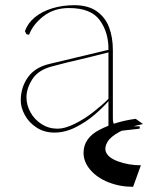

<svg xmlns="http://www.w3.org/2000/svg" viewBox="-20 -501 594 740"><path d="M60 -114Q60 -164 87.5 -203Q115 -242 172 -255L398 -309Q399 -375 365 -422.5Q331 -470 246 -470Q188 -470 147.5 -438.5Q107 -407 92 -367L82 -369L76 -381Q87 -412 114.5 -434.5Q142 -457 181.5 -469Q221 -481 266 -481Q320 -481 353 -457.5Q386 -434 400.5 -395.5Q415 -357 415 -308V-46Q415 -28 419.5 -22.5Q424 -17 442.5 -15.5Q461 -14 519 -14L518 -5L412 7L398 -4Q398 -6 398 -6.5Q398 -7 398 -9Q398 -44 398 -60.5Q398 -77 398 -111Q375 -85 343.5 -58Q312 -31 271.5 -10.5Q231 10 190 10Q151 10 121.5 -9Q92 -28 76 -57Q60 -86 60 -114ZM398 -120V-299Q371 -292 357.5 -289Q344 -286 318 -279Q231 -259 180 -245Q127 -231 104.5 -195.5Q82 -160 82 -126Q82 -96 97.5 -68Q113 -40 140.5 -22.5Q168 -5 202 -5Q230 -5 267.5 -23.5Q305 -42 339.5 -69Q374 -96 398 -120ZM387 81Q394 106 435 121Q476 136 523 136L493 219Q442 219 398 201.5Q354 184 328 153.5Q302 123 302 88Q302 31 364 -1Q426 -33 503 -43L531 -23Q474 -11 440 7.5Q406 26 394.5 45.5Q383 65 387 81Z"/></svg>

Font: TMT Limkin
Style: Regular
Weight: 400
Designer: Gabriel Drozdov
Version: Version 1.000;Glyphs 3.1.2 (3151)